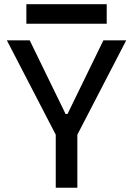

<svg xmlns="http://www.w3.org/2000/svg" viewBox="-20 -883 626 903"><path d="M242.2 0H343.8V-249.5L573.7 -693.4H466.3L297.4 -346.7H288.6L119.6 -693.4H12.2L242.2 -249.5ZM104 -771.5H481.9V-863.3H104Z"/></svg>

Font: CaskaydiaCove Nerd Font
Style: Regular
Weight: 400
Designer: Aaron Bell
Foundry: Saja Typeworks
Version: Version 2111.1;Nerd Fonts 2.3.3